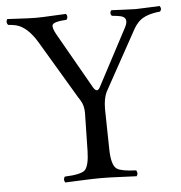

<svg xmlns="http://www.w3.org/2000/svg" viewBox="-49 -697 708 749"><g transform="rotate(-5 305.0 -322.5)"><path d="M358.9 -108.9Q359.9 -46.4 381.3 -31.7Q399.4 -20 456.1 -18.1Q464.4 -6.3 456.1 4.9Q434.6 4.4 397 2.4Q347.7 0 316.9 0Q285.6 0 234.9 2.4Q197.3 4.4 176.8 4.9Q168.5 -6.8 176.8 -18.1Q241.2 -20.5 256.8 -36.1Q272.5 -53.7 273.9 -108.9L276.9 -258.8Q276.9 -288.1 264.2 -308.1Q255.4 -321.8 252.9 -326.2L121.6 -546.9Q83.5 -611.3 38.6 -622.6Q25.9 -625.5 7.8 -627Q-1 -638.7 6.8 -649.9Q18.1 -649.4 44.9 -647.9Q94.7 -645 119.1 -645Q142.1 -645 186 -647.5Q220.2 -649.4 236.8 -649.9Q245.1 -638.2 236.8 -627Q184.6 -624 180.7 -610.8Q178.2 -599.6 190.9 -576.2L317.4 -354Q331.1 -332.5 342.3 -352.1L460.9 -576.2Q481 -613.8 449.2 -622.1Q437 -625 414.1 -627Q404.8 -638.2 414.1 -648.9Q433.6 -648.4 467.8 -646.5Q498.5 -645 509.8 -645Q523.4 -645 562.5 -647Q590.8 -648.4 603 -648.9Q612.3 -637.7 603 -627Q545.4 -621.6 519.5 -596.7Q506.3 -583.5 496.1 -564.9L368.7 -334Q356.4 -309.6 356 -267.6Z"/></g></svg>

Font: Linux Libertine Display O
Style: Regular
Weight: 400
Designer: Philipp H. Poll
Foundry: Philipp H. Poll
Version: Version 5.0.9